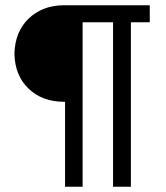

<svg xmlns="http://www.w3.org/2000/svg" viewBox="-20 -712 633 732"><path d="M479 0V-627H551V-692H222Q140 -691 88 -640Q37 -590 35 -507Q37 -424 88 -375Q139 -325 221 -324H228V0H295V-627H411V0Z"/></svg>

Font: RazerF5
Style: Regular
Weight: 400
Foundry: Razer Inc.
Version: Version 2